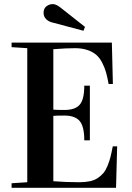

<svg xmlns="http://www.w3.org/2000/svg" viewBox="-20 -901 631 921"><path d="M35.6 0V-22L110.8 -26.9V-669.9L35.6 -674.8V-696.8H516.6L521.5 -498H501Q495.1 -531.2 488.5 -554.4Q481.9 -577.6 469.7 -601.1Q457.5 -624.5 441.2 -638.4Q424.8 -652.3 399.2 -661.1Q373.5 -669.9 339.8 -669.9Q298.3 -669.9 235.8 -665V-375Q250.5 -373.5 289.1 -373.5Q340.3 -373.5 362.3 -398.7Q384.3 -423.8 384.3 -490.2H411.1V-228H384.3Q384.3 -294.4 362.1 -320.6Q339.8 -346.7 289.1 -346.7Q251.5 -346.7 235.8 -345.2V-31.7Q298.3 -26.9 359.9 -26.9Q388.7 -26.9 410.6 -31.5Q432.6 -36.1 448.7 -46.9Q464.8 -57.6 476.1 -71Q487.3 -84.5 495.8 -105.5Q504.4 -126.5 509.8 -147.5Q515.1 -168.5 521 -199.2H542L536.6 0ZM189 -839.8Q189 -859.9 202.6 -870.6Q216.3 -881.3 233.4 -881.3Q249 -881.3 269.5 -865.2L387.7 -772L380.4 -753.4L233.4 -792.5Q214.8 -796.4 201.9 -808.6Q189 -820.8 189 -839.8Z"/></svg>

Font: Vidaloka 
Style: Regular
Weight: 400
Designer: Cyreal (www.cyreal.org)
Foundry: Cyreal (www.cyreal.org)
Version: Version 1.011